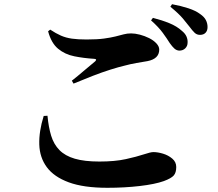

<svg xmlns="http://www.w3.org/2000/svg" viewBox="-20 -858 1040 914"><path d="M833 -617Q820 -618 810 -627Q800 -636 788 -653Q775 -674 755 -701.5Q735 -729 699 -761L708 -773Q751 -762 786.5 -747.5Q822 -733 846 -711Q862 -698 868 -683.5Q874 -669 873 -655Q873 -639 862 -628Q851 -617 833 -617ZM491 36Q378 36 307.5 10Q237 -16 203 -62Q169 -108 167 -170Q165 -232 188 -306L206 -307Q211 -253 223.5 -212Q236 -171 263 -143.5Q290 -116 336 -102.5Q382 -89 453 -89Q527 -89 579 -100.5Q631 -112 664 -123Q697 -134 710 -134Q731 -134 756 -126.5Q781 -119 800 -103Q819 -87 819 -63Q819 -36 807 -22.5Q795 -9 760 4Q718 19 645.5 27.5Q573 36 491 36ZM322 -474Q349 -495 380.5 -522Q412 -549 433 -566Q444 -577 428 -578Q379 -581 334 -590Q289 -599 256.5 -626Q224 -653 209 -709L219 -717Q246 -699 270 -688.5Q294 -678 322.5 -674Q351 -670 392 -670Q443 -670 475.5 -674.5Q508 -679 530 -684.5Q552 -690 568.5 -694.5Q585 -699 604 -699Q623 -699 646 -693Q669 -687 690 -676.5Q711 -666 724.5 -651.5Q738 -637 738 -622Q738 -578 682 -567Q657 -563 629 -558Q601 -553 575 -546Q545 -539 505.5 -526.5Q466 -514 422 -497Q378 -480 330 -460ZM932 -692Q917 -692 906.5 -702Q896 -712 882 -731Q869 -748 850 -770.5Q831 -793 791 -826L799 -838Q842 -830 877 -818.5Q912 -807 933 -791Q952 -778 960 -762.5Q968 -747 968 -729Q968 -712 958.5 -702Q949 -692 932 -692Z"/></svg>

Font: Noto Serif JP ExtraLight ExtraBold
Style: Regular
Weight: 800
Version: Version 2.003-H1;hotconv 1.1.1;makeotfexe 2.6.0